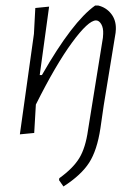

<svg xmlns="http://www.w3.org/2000/svg" viewBox="-20 -483 502 696"><path d="M356 -101 344 -18Q332 62 303 107Q274 152 210 193L194 170L195 163Q245 127 267.5 90Q290 53 299 -11L353 -346L354 -360Q355 -382 347 -395.5Q339 -409 328 -409Q300 -409 241 -328.5Q182 -248 110 -104L104 -1L52 4L103 -360L108 -454L158 -459L124 -211H132Q243 -405 325 -463H336Q365 -456 383 -433Q401 -410 400 -377L399 -364Z"/></svg>

Font: Alegreya Sans Light
Style: Italic
Weight: 300
Italic angle: -7°
Designer: Juan Pablo del Peral
Foundry: Huerta Tipografica
Version: Version 2.007